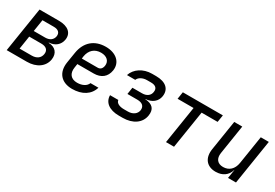

<svg xmlns="http://www.w3.org/2000/svg" viewBox="31 -1299 2938 2048"><g transform="rotate(30 1500.0 -275.0)"><path d="M45 0H293C411 0 496 -60 511 -155C523 -236 477 -289 394 -291L395 -295C468 -298 521 -343 532 -410C546 -496 484 -550 371 -550H132ZM193 -321 216 -467H357C411 -467 440 -440 433 -394C425 -348 388 -321 334 -321ZM156 -83 181 -245H330C391 -245 422 -215 414 -164C406 -113 366 -83 305 -83Z M854 10C977 10 1065 -45 1093 -142H995C980 -100 931 -74 868 -74C792 -74 752 -122 765 -202L772 -248H972C1063 -248 1123 -294 1137 -381C1153 -486 1073 -560 945 -560C806 -560 713 -480 690 -340L669 -210C647 -74 722 10 854 10ZM784 -323 787 -349C800 -433 854 -480 932 -480C1003 -480 1046 -440 1037 -380C1030 -339 1008 -323 978 -323Z M1429 7H1477C1600 7 1690 -54 1705 -153C1718 -235 1680 -280 1586 -286L1587 -288C1667 -293 1721 -338 1732 -405C1747 -499 1684 -557 1564 -557H1514C1406 -557 1316 -497 1289 -411H1391C1404 -446 1449 -471 1501 -471H1551C1608 -471 1635 -445 1627 -398C1621 -353 1584 -323 1526 -323H1407L1394 -239H1516C1580 -239 1610 -208 1603 -158C1595 -111 1553 -79 1491 -79H1442C1384 -79 1345 -101 1342 -135H1240C1240 -48 1312 7 1429 7Z M2007 0H2106L2179 -462H2376L2390 -550H1897L1883 -462H2080Z M2622 10C2705 10 2765 -32 2786 -105H2788L2771 0H2869L2956 -550H2857L2802 -202C2789 -121 2738 -74 2666 -74C2597 -74 2561 -118 2573 -193L2629 -550H2530L2472 -182C2453 -64 2512 10 2622 10Z"/></g></svg>

Font: JetBrains Mono Medium
Style: Italic
Weight: 436
Italic angle: -9°
Monospace: yes
Designer: Philipp Nurullin, Konstantin Bulenkov
Foundry: JetBrains
Version: Version 2.305